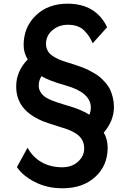

<svg xmlns="http://www.w3.org/2000/svg" viewBox="-20 -760 693 1031"><path d="M342.8 -740.2Q494.6 -740.2 555.2 -613.8L478 -527.8Q467.3 -549.8 458.3 -564.2Q449.2 -578.6 433.6 -594.7Q418 -610.8 396 -618.9Q374 -627 345.2 -627Q295.9 -627 261.5 -597.7Q227.1 -568.4 227.1 -524.9Q227.1 -486.8 257.1 -463.6Q287.1 -440.4 345.2 -423.8Q367.2 -417 378.2 -413.6Q389.2 -410.2 412.8 -401.6Q436.5 -393.1 450.4 -386.2Q464.4 -379.4 485.6 -367.2Q506.8 -355 519.8 -343.3Q532.7 -331.5 547.9 -314.2Q563 -296.9 571.5 -278.3Q580.1 -259.8 585.9 -235.8Q591.8 -211.9 591.8 -185.1Q591.8 -111.8 537.1 -47.9Q558.1 -12.7 558.1 33.2Q558.1 129.4 491.2 190.2Q424.3 251 315.9 251Q232.9 251 167.2 217.3Q101.6 183.6 70.8 137.2L127.9 33.2Q155.3 83.5 203.1 110.8Q251 138.2 314.9 138.2Q365.7 138.2 398.9 108.2Q432.1 78.1 432.1 37.1Q432.1 -5.4 402.1 -32Q372.1 -58.6 309.1 -76.2Q232.4 -100.1 210.9 -108.9Q107.4 -151.4 79.1 -226.6Q66.9 -257.8 66.9 -295.9Q66.9 -377.4 128.9 -440.9Q106.9 -476.1 106.9 -518.1Q106.9 -613.8 172.4 -677Q237.8 -740.2 342.8 -740.2ZM203.1 -351.1Q188 -329.1 188 -300.8Q188 -283.2 195.6 -269Q203.1 -254.9 214.6 -245.1Q226.1 -235.4 244.6 -226.8Q263.2 -218.3 280.8 -212.4Q298.3 -206.5 321.8 -199.2Q334 -195.8 339.8 -193.8Q418 -171.4 460 -144Q467.8 -163.6 467.8 -182.1Q467.8 -262.7 334 -300.8Q242.7 -326.2 203.1 -351.1Z"/></svg>

Font: Stilu SemiBold
Style: Regular
Weight: 600
Designer: Genilson Lima Santos
Foundry: Genilson Lima Santos
Version: Version 1.200;PS 001.200;hotconv 1.0.88;makeotf.lib2.5.64775